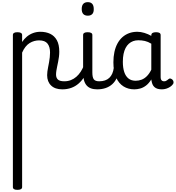

<svg xmlns="http://www.w3.org/2000/svg" viewBox="-20 -815 1636 1788"><path d="M142 953Q121 953 110.5 946.5Q100 940 100 927V-489Q100 -502 110.5 -508.5Q121 -515 142 -515Q164 -515 175 -508.5Q186 -502 186 -489V-424Q205 -453 231 -474.5Q257 -496 289 -507.5Q321 -519 356 -519Q408 -519 447.5 -500Q487 -481 509.5 -440.5Q532 -400 532 -334Q532 -310 529 -286.5Q526 -263 521.5 -240.5Q517 -218 512.5 -197Q508 -176 505 -156.5Q502 -137 502 -120Q502 -91 519 -74.5Q536 -58 579 -58Q593 -58 599.5 -46.5Q606 -35 604.5 -20.5Q603 -6 592 5.5Q581 17 560 17Q493 17 456 -18.5Q419 -54 419 -115Q419 -131 421.5 -150.5Q424 -170 428.5 -191.5Q433 -213 437 -236Q441 -259 443.5 -281.5Q446 -304 446 -326Q446 -379 422.5 -409Q399 -439 344 -439Q322 -439 299.5 -433Q277 -427 256 -414Q235 -401 217.5 -379Q200 -357 186 -325V927Q186 940 175 946.5Q164 953 142 953Z M560 17Q546 17 539.5 5.5Q533 -6 534.5 -20.5Q536 -35 547 -46.5Q558 -58 579 -58Q612 -58 640 -69Q668 -80 691 -100Q714 -120 731.5 -147Q749 -174 761 -205Q767 -220 778.5 -218.5Q790 -217 798.5 -207Q807 -197 804 -186Q789 -138 765.5 -100.5Q742 -63 711.5 -36.5Q681 -10 643 3.5Q605 17 560 17Z M885 17Q851 17 826 7.5Q801 -2 785 -21.5Q769 -41 761.5 -70.5Q754 -100 754 -140V-489Q754 -502 764.5 -508.5Q775 -515 796 -515Q818 -515 829 -508.5Q840 -502 840 -489V-140Q840 -95 853.5 -76.5Q867 -58 904 -58Q918 -58 925 -46.5Q932 -35 930.5 -20.5Q929 -6 918 5.5Q907 17 885 17ZM798 -669Q770 -669 755.5 -684.5Q741 -700 741 -731Q741 -763 755.5 -779Q770 -795 798 -795Q825 -795 839 -779Q853 -763 853 -731Q854 -700 839.5 -684.5Q825 -669 798 -669Z M885 17Q871 17 864.5 5.5Q858 -6 859.5 -20.5Q861 -35 872 -46.5Q883 -58 904 -58Q934 -58 957.5 -66Q981 -74 998 -90Q1015 -106 1025.5 -130Q1036 -154 1040 -186Q1042 -201 1055 -205.5Q1068 -210 1080.5 -205.5Q1093 -201 1091 -186Q1087 -133 1070 -94.5Q1053 -56 1026 -31.5Q999 -7 963.5 5Q928 17 885 17Z M1231 17Q1174 17 1130 -10.5Q1086 -38 1061 -94Q1036 -150 1036 -235Q1036 -287 1045.5 -331Q1055 -375 1074 -410Q1093 -445 1120 -469Q1147 -493 1182 -506Q1217 -519 1259 -519Q1291 -519 1325 -508.5Q1359 -498 1389 -481V-486Q1389 -501 1400 -508Q1411 -515 1433 -515Q1455 -515 1465.5 -508.5Q1476 -502 1476 -488V-96Q1476 -83 1480 -74.5Q1484 -66 1491 -62Q1498 -58 1507 -58Q1517 -58 1523.5 -60.5Q1530 -63 1536.5 -68Q1543 -73 1552 -80Q1559 -86 1568 -83.5Q1577 -81 1586 -73Q1595 -63 1596 -52Q1597 -41 1592 -33Q1581 -17 1564 -6Q1547 5 1527.5 11Q1508 17 1488 17Q1465 17 1448 12Q1431 7 1419 -3.5Q1407 -14 1400.5 -29Q1394 -44 1391 -63Q1391 -64 1390 -67.5Q1389 -71 1389 -75Q1366 -38 1339.5 -18Q1313 2 1285 9.5Q1257 17 1231 17ZM1124 -239Q1124 -184 1137 -144.5Q1150 -105 1176.5 -84Q1203 -63 1243 -63Q1272 -63 1298.5 -73Q1325 -83 1348 -106Q1371 -129 1389 -166V-408Q1358 -427 1329 -433.5Q1300 -440 1268 -440Q1242 -440 1220 -432Q1198 -424 1180 -408Q1162 -392 1149.5 -368Q1137 -344 1130.5 -312Q1124 -280 1124 -239Z"/></svg>

Font: Playwrite ID
Style: Regular
Weight: 400
Designer: Veronika Burian, José Scaglione
Foundry: TypeTogether
Version: Version 1.002